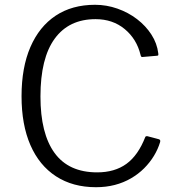

<svg xmlns="http://www.w3.org/2000/svg" viewBox="-20 -772 742 802"><path d="M377 -752Q425 -752 470.5 -736Q516 -720 552.5 -692Q589 -664 612.5 -627.5Q636 -591 641 -550Q642 -544 641 -541.5Q640 -539 634 -539L576 -534Q572 -533 570 -535.5Q568 -538 567 -543Q551 -609 501 -650.5Q451 -692 379 -692Q268 -692 208.5 -610.5Q149 -529 149 -369Q149 -214 208 -133Q267 -52 386 -52Q459 -52 508 -87.5Q557 -123 587 -200Q589 -204 596 -203L645 -190Q647 -189 648.5 -187Q650 -185 649 -179Q640 -149 623 -121Q606 -93 582 -69Q558 -45 527 -27Q496 -9 459.5 0.5Q423 10 381 10Q284 10 214 -35.5Q144 -81 107 -166Q70 -251 70 -370Q70 -490 107 -575.5Q144 -661 212.5 -706.5Q281 -752 377 -752Z"/></svg>

Font: Libre Franklin Thin Light
Style: Regular
Weight: 300
Version: Version 3.000